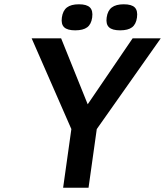

<svg xmlns="http://www.w3.org/2000/svg" viewBox="-20 -880 773 900"><path d="M433.6 -274.9 395 0H275.9L314.5 -274.9L128.4 -700.2H266.6L391.1 -391.1L601.6 -700.2H733.4ZM350.1 -859.9Q386.7 -859.9 401.6 -845Q416.5 -830.1 412.1 -797.9Q407.7 -766.1 388.7 -752Q369.6 -737.8 332.5 -737.8Q295.9 -737.8 280.8 -752.2Q265.6 -766.6 270 -797.9Q274.4 -830.1 293.7 -845Q313 -859.9 350.1 -859.9ZM560.1 -859.9Q597.2 -859.9 611.8 -845Q626.5 -830.1 622.1 -797.9Q617.7 -766.1 598.9 -752Q580.1 -737.8 543 -737.8Q506.3 -737.8 491 -752.2Q475.6 -766.6 480 -797.9Q484.4 -830.1 503.9 -845Q523.4 -859.9 560.1 -859.9Z"/></svg>

Font: Fivo Sans Med
Style: Regular
Weight: 450
Designer: Alexander Slobzheninov
Foundry: Alexander Slobzheninov
Version: 1.0